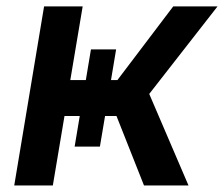

<svg xmlns="http://www.w3.org/2000/svg" viewBox="-20 -565 683 585"><path d="M23.4 0H141L176.5 -211.6H223L207.4 -118.3H284.4L300.1 -211.6H334.9L418.7 0H554.3L434.7 -278.8L642.8 -545.5H507.8L337.7 -321H318.2L333.8 -414.4H257.1L241.5 -321H194.2L231.9 -545.5H114.3Z"/></svg>

Font: Magic Ui Pro Semi Bold
Style: Italic
Weight: 600
Italic angle: -9.39999°
Designer: Stefan Endress, Andreas Faust
Version: Version 1.000;FEAKit 1.0